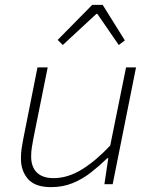

<svg xmlns="http://www.w3.org/2000/svg" viewBox="-20 -757 640 789"><path d="M190 12Q124 12 95 -21.5Q66 -55 66 -105Q66 -129 69 -148Q72 -167 76 -188L134 -480H176L118 -192Q114 -171 111 -152.5Q108 -134 108 -114Q108 -71 131.5 -48Q155 -25 200 -25Q259 -25 317 -61Q375 -97 433 -159L498 -480H539L443 0H409L425 -107H421Q389 -76 354 -48.5Q319 -21 278.5 -4.5Q238 12 190 12ZM238 -572 217 -593 359 -737H402L493 -591L468 -572L380 -700H376Z"/></svg>

Font: Source Code Pro ExtraLight Light
Style: Italic
Weight: 300
Italic angle: -11°
Monospace: yes
Version: Version 1.016;hotconv 1.0.116;makeotfexe 2.5.65601